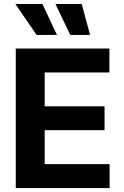

<svg xmlns="http://www.w3.org/2000/svg" viewBox="-20 -953 628 973"><path d="M59.9 -707H534.5V-585.8H206.4V-414.1H509.8V-293.3H206.4V-121.2H535.5V0H59.9ZM57.7 -932.8H195L268.6 -776H165.5ZM261 -932.8H394.1L436.5 -776H336Z"/></svg>

Font: Pretendard JP Variable
Style: Regular
Weight: 400
Designer: Base glyphs from Inter by Rasmus Andersson; Hangul glyphs from Noto Sans CJK(Source Han Sans) by Jang Soo-young and Kang
Foundry: Kil Hyung-jin
Version: Version 1.307;Glyphs 3.2 (3192)